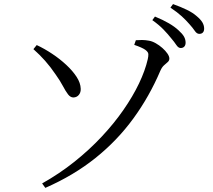

<svg xmlns="http://www.w3.org/2000/svg" viewBox="-20 -858 1040 936"><path d="M814.2 -671.9Q798.8 -691.3 777.3 -713.8Q755.7 -736.3 722.6 -759.8L735.4 -777.3Q774.6 -761.2 803.1 -744.5Q831.5 -727.9 850.2 -710.4Q869.1 -693.5 877 -679.6Q884.8 -665.7 884.8 -650.1Q884.8 -637.8 878.4 -630.9Q871.9 -623.9 860.8 -623.9Q849.4 -623.9 839.7 -638.6Q830 -653.3 814.2 -671.9ZM903.5 -740.2Q886.8 -759.6 865.9 -778.7Q845.1 -797.9 810.9 -820.8L823.5 -838.1Q862.2 -824.2 891.1 -810.1Q919.9 -795.9 937.2 -780.7Q957.8 -763.8 966.5 -749.1Q975.2 -734.3 975.2 -718.7Q975.2 -706.2 969.1 -699.6Q963.1 -692.9 951.4 -692.9Q939.3 -692.9 929.6 -707.5Q919.9 -722 903.5 -740.2ZM200.9 57.9 185.4 36.2Q270.1 -11.4 343.1 -69.7Q416.2 -128.1 476.1 -192.2Q536.1 -256.3 581.7 -322.1Q627.4 -387.9 657.6 -451Q687.8 -514.2 700.4 -569.6Q703.6 -583.4 703.2 -593.9Q702.9 -604.5 688.3 -615.2Q673.6 -625.9 634.4 -639.3L642.3 -661.9Q655.9 -663 672.3 -663Q688.7 -662.9 705.7 -659.7Q721.4 -657.3 738.9 -647.4Q756.5 -637.5 771.7 -624Q787 -610.5 796.3 -596.8Q805.6 -583.2 805.6 -572.5Q805.6 -562.4 797.5 -555.3Q789.4 -548.1 779.4 -539.4Q769.5 -530.6 762 -513.8Q708.2 -387.4 630 -280.3Q551.9 -173.1 445.6 -87.9Q339.3 -2.7 200.9 57.9ZM142.9 -618.4 159 -638.3Q196.6 -620.8 234.3 -595.7Q272 -570.7 303.1 -541.7Q334.2 -512.8 353.5 -483.2Q372.7 -453.6 373.5 -425.4Q374.3 -407.8 364.6 -395.7Q355 -383.6 338.2 -382.8Q323.4 -382.8 311.8 -397.8Q300.2 -412.8 286.4 -439Q272.6 -465.2 250.2 -496.4Q226 -532.1 199.7 -561.8Q173.3 -591.5 142.9 -618.4Z"/></svg>

Font: Noto Serif TC
Style: Regular
Weight: 200
Designer: Ryoko NISHIZUKA 西塚涼子 (kana & ideographs); Frank Grießhammer (Latin, Greek & Cyrillic); Wenlong ZHANG 张文龙 (bopomofo); San
Foundry: Adobe
Version: Version 2.001;hotconv 1.1.0;makeotfexe 2.6.0